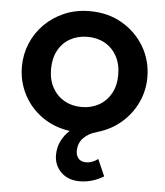

<svg xmlns="http://www.w3.org/2000/svg" viewBox="-53 -562 716 834"><g transform="rotate(5 305.0 -145.0)"><path d="M325.5 225Q273.5 225 243 194.2Q212.5 163.5 213 118.5Q213.5 85.5 226.8 58.8Q240 32 263 11Q195 1.5 142.8 -35.2Q90.5 -72 61.2 -128.2Q32 -184.5 32 -250Q32 -303 52 -351Q72 -399 108.8 -435.8Q145.5 -472.5 195.5 -493.8Q245.5 -515 305.5 -515Q385 -515 446.8 -479Q508.5 -443 543.8 -382.8Q579 -322.5 579 -250Q579 -191.5 554.5 -139.5Q530 -87.5 486 -49.8Q442 -12 383 5Q345 15.5 323.5 37.8Q302 60 301.5 93.5Q301 113.5 312 127Q323 140.5 346 140.5Q360 140.5 373.2 135.2Q386.5 130 397.5 121.5L429.5 194.5Q406.5 209 379.8 217Q353 225 325.5 225ZM305.5 -97Q347.5 -97 380.8 -115.8Q414 -134.5 433 -168.8Q452 -203 452 -250Q452 -297 433 -331.5Q414 -366 381 -384.5Q348 -403 305.5 -403Q263 -403 229.8 -384.5Q196.5 -366 177.8 -331.5Q159 -297 159 -250Q159 -203 178 -168.8Q197 -134.5 230 -115.8Q263 -97 305.5 -97Z"/></g></svg>

Font: Geologica Medium
Style: Regular
Weight: 500
Designer: Sindre Bremnes, Frode Helland
Foundry: Monokrom Skriftforlag AS
Version: Version 1.010;gftools[0.9.28]